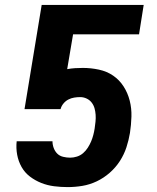

<svg xmlns="http://www.w3.org/2000/svg" viewBox="-20 -755 640 783"><path d="M256 8Q228 8 200.5 4.5Q173 1 148 -9Q123 -19 102 -35Q81 -51 68 -74Q55 -97 50 -124Q45 -151 48 -179H194Q194 -165 199 -151.5Q204 -138 213.5 -128.5Q223 -119 237.5 -115.5Q252 -112 266 -112Q280 -112 294 -116.5Q308 -121 319 -130.5Q330 -140 338 -152.5Q346 -165 351.5 -178Q357 -191 360.5 -204.5Q364 -218 366 -231Q368 -245 369.5 -259Q371 -273 370 -287Q369 -301 365.5 -313.5Q362 -326 354 -336.5Q346 -347 333.5 -353Q321 -359 307 -359Q295 -359 282.5 -357Q270 -355 258.5 -349Q247 -343 238.5 -332.5Q230 -322 227 -310H80L150 -735H566L547 -615H278L254 -473Q270 -476 286 -477Q302 -478 318 -478Q351 -478 383.5 -471Q416 -464 441.5 -446.5Q467 -429 484 -402.5Q501 -376 509 -344.5Q517 -313 516 -279.5Q515 -246 510 -213Q505 -183 495.5 -154Q486 -125 469 -98.5Q452 -72 427.5 -50.5Q403 -29 374.5 -15.5Q346 -2 316 3Q286 8 256 8Z"/></svg>

Font: Iosevka Heavy Extended
Style: Italic
Weight: 900
Width: 7
Italic angle: -9°
Monospace: yes
Designer: Belleve Invis
Foundry: Belleve Invis
Version: Version 32.5.0; ttfautohint (v1.8.4)